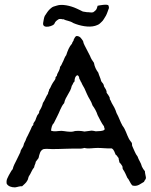

<svg xmlns="http://www.w3.org/2000/svg" viewBox="-20 -805 655 832"><path d="M554 -1C577 5 590 -10 604 -17C606 -25 614 -27 612 -38C611 -46 608 -54 608 -63C603 -69 598 -76 595 -83C591 -100 581 -111 576 -127C566 -139 561 -156 554 -170C551 -174 553 -182 551 -186C547 -192 542 -197 538 -205C529 -222 524 -244 511 -260C501 -277 495 -298 485 -315C480 -332 472 -346 464 -359C462 -365 458 -372 456 -375C455 -378 456 -380 455 -383C451 -391 447 -397 442 -403C443 -415 435 -422 431 -430L429 -438C426 -446 420 -448 418 -455C415 -468 409 -478 406 -490C397 -502 390 -515 387 -533C380 -542 374 -552 370 -563C365 -574 359 -583 354 -594C349 -605 342 -614 340 -627C333 -637 328 -648 313 -649C305 -648 304 -640 300 -635C300 -627 293 -624 292 -616C280 -603 273 -585 267 -566C261 -559 258 -549 254 -540C249 -532 247 -522 240 -515C240 -503 231 -491 228 -484L226 -476C225 -474 222 -473 221 -471C220 -469 221 -465 220 -463C216 -455 210 -449 206 -441C201 -433 199 -424 193 -417C193 -410 188 -406 188 -399C179 -387 175 -371 166 -359C163 -345 157 -334 150 -323C151 -313 143 -309 141 -304C137 -296 136 -290 133 -283C131 -279 127 -275 125 -271C124 -269 125 -265 124 -263C123 -261 120 -260 119 -258L113 -244C108 -235 105 -226 100 -217C97 -212 94 -206 92 -200C91 -195 88 -192 86 -187C83 -182 83 -177 81 -172C77 -163 69 -156 68 -145L51 -110C45 -98 38 -86 35 -72C28 -65 24 -54 18 -45C14 -35 6 -27 9 -9C15 2 29 7 45 7C55 6 66 1 76 2C84 -6 93 -12 98 -22C102 -27 102 -35 105 -41C114 -53 118 -69 128 -80C129 -90 134 -94 135 -104L147 -120C151 -137 154 -154 169 -159C182 -161 195 -159 207 -159C245 -159 286 -162 330 -161C336 -161 341 -163 346 -164C363 -159 382 -164 403 -164C423 -164 443 -161 464 -162C474 -157 477 -144 481 -135L486 -131C489 -127 491 -123 494 -120C494 -112 497 -109 497 -102C502 -97 506 -92 510 -85C512 -81 510 -74 513 -71C521 -60 526 -47 532 -34C541 -25 544 -10 554 -1ZM433 -250V-243C425 -236 409 -237 395 -236C388 -237 384 -239 377 -239L346 -235C333 -238 310 -240 297 -235C279 -232 262 -237 247 -238C231 -238 216 -233 201 -239C203 -252 205 -264 213 -271L228 -301C238 -319 244 -343 258 -358C264 -388 285 -403 291 -433C296 -439 297 -448 303 -452C303 -465 306 -474 314 -479C322 -478 323 -470 324 -463C328 -459 329 -451 333 -447C336 -438 342 -430 346 -422L357 -397C364 -380 376 -366 381 -348C390 -336 398 -322 403 -306C412 -289 420 -271 431 -257C430 -253 432 -253 433 -250ZM312 -768C284 -781 248 -788 227 -781C213 -776 210 -778 199 -768C190 -761 181 -747 174 -736C170 -728 169 -715 167 -706C162 -676 215 -693 216 -703C220 -712 224 -715 233 -721C240 -725 237 -721 244 -723C244 -723 254 -720 254 -722C269 -714 281 -716 298 -705C326 -693 365 -685 392 -693C406 -698 408 -698 419 -709C428 -716 432 -727 439 -737C444 -746 448 -760 452 -770C451 -777 453 -773 450 -781C447 -789 406 -781 403 -780L400 -770C398 -763 394 -759 384 -752C377 -749 364 -753 358 -752C357 -752 339 -755 339 -755C324 -763 328 -760 312 -768Z"/></svg>

Font: FuturaRener
Style: Regular
Weight: 400
Designer: BSozoo
Foundry: BSozoo
Version: Version 1.0